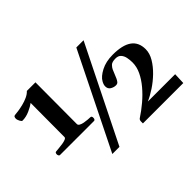

<svg xmlns="http://www.w3.org/2000/svg" viewBox="-128 -1021 1320 1320"><g transform="rotate(-45 532.5 -361.0)"><path d="M69.8 -249.5Q63.5 -249.5 60.3 -256.8Q57.1 -264.2 57.6 -268.1Q57.6 -274.4 60.1 -279.8Q62.5 -285.2 69.3 -285.6Q79.1 -286.6 96.9 -288.1Q114.7 -289.6 133.8 -292.5Q152.8 -295.4 166 -300.8Q179.2 -306.2 179.2 -314.5L180.7 -645.5Q161.1 -630.4 125.7 -614.5Q90.3 -598.6 55.2 -598.6Q48.3 -598.6 40 -614.5Q31.7 -630.4 32.2 -642.1Q32.2 -649.9 35.4 -656.2Q38.6 -662.6 47.9 -663.1Q57.6 -663.6 80.1 -666.7Q102.5 -669.9 129.4 -676.5Q156.2 -683.1 180.9 -694.3Q205.6 -705.6 220.7 -722.2H304.2L302.7 -317.9Q302.7 -307.6 314.7 -301Q326.7 -294.4 343.5 -291.3Q360.4 -288.1 376.7 -286.9Q393.1 -285.6 400.9 -285.6Q415 -285.6 413.6 -266.1Q413.6 -260.3 410.4 -254.9Q407.2 -249.5 401.4 -249.5ZM329.6 0 672.4 -692.9H742.7L398.9 0ZM627 0V-20Q627.4 -32.7 635.7 -39.6Q680.7 -68.8 722.9 -104.5Q765.1 -140.1 799.1 -180.4Q833 -220.7 853 -262.7Q873 -304.7 873 -346.7Q873 -371.6 868.2 -395Q863.3 -418.5 849.4 -433.8Q835.4 -449.2 809.6 -449.2Q774.4 -449.2 761 -435.1Q747.6 -420.9 742.7 -409.7L716.8 -347.7Q711.9 -336.4 704.1 -326.2Q696.3 -315.9 681.2 -315.9Q661.1 -315.9 642.3 -327.4Q623.5 -338.9 623.5 -363.3Q623.5 -380.4 635.3 -400.9Q651.4 -430.7 699.2 -455.8Q747.1 -481 814.5 -481Q908.7 -481 955.1 -447.8Q1001.5 -414.6 1001.5 -347.7Q1001.5 -307.1 977.3 -266.6Q953.1 -226.1 915.8 -189.9Q878.4 -153.8 836.2 -126Q793.9 -98.1 757.3 -82.5H1022.9L1019.5 0Z"/></g></svg>

Font: Gelasio SemiBold
Style: Regular
Weight: 600
Designer: Eben Sorkin
Foundry: Eben Sorkin
Version: Version 1.008